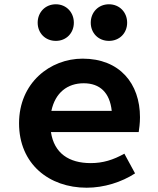

<svg xmlns="http://www.w3.org/2000/svg" viewBox="-20 -863 740 897"><path d="M241 -672C290 -672 325 -709 325 -757C325 -805 290 -843 241 -843C191 -843 156 -805 156 -757C156 -709 191 -672 241 -672ZM489 -672C539 -672 574 -709 574 -757C574 -805 539 -843 489 -843C439 -843 404 -805 404 -757C404 -709 439 -672 489 -672ZM634 -315C634 -473 539 -589 366 -589C214 -589 69 -476 69 -287C69 -97 209 14 385 14C466 14 548 -12 611 -53L561 -145C509 -116 461 -101 404 -101C302 -101 233 -147 218 -246H628C630 -259 634 -287 634 -315ZM371 -474C447 -474 493 -430 502 -345H220C238 -430 295 -474 371 -474Z"/></svg>

Font: Kawkab Mono
Style: Bold
Weight: 700
Monospace: yes
Designer: Abdullah Arif
Foundry: Abdullah Arif
Version: Version 1.000;PS 000.500;hotconv 1.0.88;makeotf.lib2.5.64775